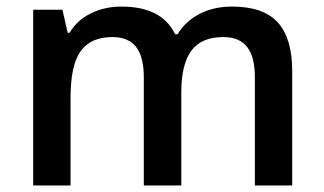

<svg xmlns="http://www.w3.org/2000/svg" viewBox="-20 -570 996 590"><path d="M537.1 0H421.9V-333Q421.9 -395 398.4 -425.5Q375 -456.1 325.2 -456.1Q258.8 -456.1 227.8 -412.8Q196.8 -369.6 196.8 -269V0H82V-540H171.9L188 -469.2H193.8Q216.3 -507.8 259 -528.8Q301.8 -549.8 353 -549.8Q477.5 -549.8 518.1 -464.8H525.9Q549.8 -504.9 593.3 -527.3Q636.7 -549.8 692.9 -549.8Q789.6 -549.8 833.7 -501Q877.9 -452.1 877.9 -352.1V0H763.2V-333Q763.2 -395 739.5 -425.5Q715.8 -456.1 666 -456.1Q599.1 -456.1 568.1 -414.3Q537.1 -372.6 537.1 -286.1Z"/></svg>

Font: f2_25842          
Style: Regular
Weight: 600
Foundry: Ascender Corporation
Version: Version 1.10